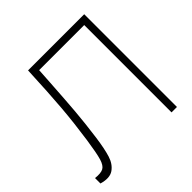

<svg xmlns="http://www.w3.org/2000/svg" viewBox="-185 -884 1054 1054"><g transform="rotate(-45 342.0 -356.5)"><path d="M136 -221Q152.5 -335 161.5 -441.8Q170.5 -548.5 178 -720H614V0H572V-678H222L216.5 -589.5Q208.5 -461.5 201.5 -377.5Q194.5 -293.5 181 -194Q170.5 -118 156.5 -73Q142.5 -28 110.2 -5.5Q78 17 20 0V-42Q62 -37.5 81.5 -48Q101 -58.5 112 -95.2Q123 -132 136 -221Z"/></g></svg>

Font: Tap Sans
Style: Regular
Weight: 400
Designer: Tap Payments
Foundry: Tap Payments
Version: Version 1.001;Glyphs 3.1.2 (3151)